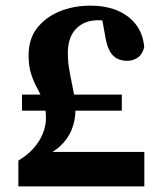

<svg xmlns="http://www.w3.org/2000/svg" viewBox="-20 -666 582 686"><path d="M58.7 -270.5V-327.9H415.2V-270.5ZM45.6 0V-92.4Q77.4 -110.9 99.2 -135.4Q121 -159.8 132.6 -187.9Q144.2 -216 144.2 -243.6Q144.2 -278.6 135 -303.2Q125.8 -327.8 113.2 -350.6Q100.6 -373.4 91.4 -401.2Q82.2 -429.1 82.2 -468.6Q82.2 -527.3 112.9 -566.3Q143.7 -605.3 193.8 -625.6Q243.9 -645.8 302.5 -645.8Q359.1 -645.8 400.9 -627.7Q442.8 -609.5 467.3 -576.2Q491.8 -542.8 495.2 -497Q488.5 -471.1 471.9 -459.9Q455.3 -448.7 434.3 -448.7Q416.1 -448.7 400.3 -455.8Q384.6 -462.8 373.7 -480.7Q362.9 -498.5 356.9 -531.3L342.7 -610.1L419.6 -574.6Q388.4 -585.5 368.2 -589.6Q347.9 -593.8 331.6 -593.8Q281.4 -593.8 251.9 -563.3Q222.4 -532.9 222.4 -477.2Q222.4 -447.7 226.6 -422.3Q230.8 -396.8 236 -372.4Q241.2 -348 245.4 -323.9Q249.6 -299.9 249.6 -274Q249.6 -235.3 235.5 -201.4Q221.5 -167.4 192.2 -141.5Q163 -115.5 117.1 -100.1L140.4 -142.9V-123.1H495.7V0Z"/></svg>

Font: Source Serif 4 Variable
Style: Regular
Weight: 400
Designer: Frank Grießhammer
Foundry: Adobe
Version: Version 4.005;hotconv 1.1.0;makeotfexe 2.6.0